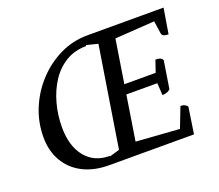

<svg xmlns="http://www.w3.org/2000/svg" viewBox="-109 -796 1086 950"><g transform="rotate(-20 434.0 -320.5)"><path d="M315 0Q235 0 177 -30Q119 -60 87.5 -114.5Q56 -169 56 -241Q56 -319 85.5 -390.5Q115 -462 167.5 -518.5Q220 -575 288 -608Q356 -641 434 -641L408 -593Q348 -593 301.5 -565Q255 -537 223.5 -489Q192 -441 175.5 -380.5Q159 -320 159 -256Q159 -157 205.5 -99.5Q252 -42 335 -42ZM314 0Q318 -35 335 -40L386 -55L470 -583L409 -598Q411 -613 416 -622.5Q421 -632 433 -641H834L812 -508Q780 -508 777 -525L767 -593L558 -579L522 -351H687L708 -413Q719 -413 729 -410.5Q739 -408 746 -397L723 -251Q713 -242 702 -239Q691 -236 681 -236L677 -300H514L477 -65L705 -49L746 -155Q760 -155 767.5 -151Q775 -147 782 -139L761 0Z"/></g></svg>

Font: Petrona Medium
Style: Italic
Weight: 500
Italic angle: -9°
Designer: Ringo R. Seeber
Foundry: Ringo R. Seeber
Version: Version 2.001; ttfautohint (v1.8.3)